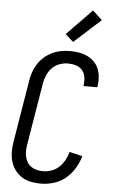

<svg xmlns="http://www.w3.org/2000/svg" viewBox="-64 -1022 628 1071"><g transform="rotate(5 250.0 -486.0)"><path d="M206 8Q177 8 149.5 2.5Q122 -3 99.5 -17.5Q77 -32 61 -53.5Q45 -75 37.5 -101.5Q30 -128 30 -156.5Q30 -185 35 -214L92 -559Q96 -584 104.5 -608.5Q113 -633 127.5 -655Q142 -677 162.5 -694.5Q183 -712 206.5 -723Q230 -734 255.5 -738.5Q281 -743 306 -743Q331 -743 355 -739Q379 -735 400.5 -725Q422 -715 439 -698.5Q456 -682 465 -660.5Q474 -639 476.5 -614.5Q479 -590 475 -564L474 -555H396L397 -561Q400 -584 396.5 -606Q393 -628 379 -644Q365 -660 343.5 -666.5Q322 -673 299 -673Q276 -673 251.5 -664Q227 -655 209.5 -636.5Q192 -618 182.5 -595Q173 -572 169 -548L112 -203Q109 -185 108.5 -167.5Q108 -150 112 -133.5Q116 -117 124.5 -103Q133 -89 147 -79.5Q161 -70 178 -66Q195 -62 212 -62Q236 -62 260 -70.5Q284 -79 302.5 -96.5Q321 -114 333 -136.5Q345 -159 351 -182L424 -165Q414 -130 394 -96.5Q374 -63 344.5 -38.5Q315 -14 278.5 -3Q242 8 206 8ZM317 -795 272 -835 413 -980 466 -930Z"/></g></svg>

Font: Iosevka Fixed
Style: Italic
Weight: 400
Italic angle: -9°
Monospace: yes
Designer: Belleve Invis
Foundry: Belleve Invis
Version: Version 33.2.4